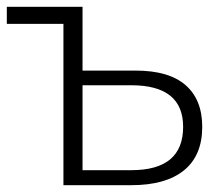

<svg xmlns="http://www.w3.org/2000/svg" viewBox="-20 -543 649 563"><path d="M222 -44H365Q517 -44 517 -171Q517 -293 365 -293H222ZM222 -336H378Q475 -336 524 -293.5Q573 -251 573 -171Q573 -87 519.5 -43.5Q466 0 365 0H166V-473H0V-523H222Z"/></svg>

Font: Montserrat-Alt1 Light
Style: Regular
Weight: 300
Designer: Differentunic
Foundry: Differentunic
Version: Version 7.222